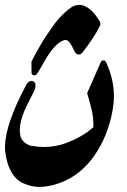

<svg xmlns="http://www.w3.org/2000/svg" viewBox="-29 -754 513 774"><path d="M351.6 -127Q295.9 -46.9 211.4 -16.1Q167.5 -0.5 129.9 -0.5Q95.7 -0.5 64 -15.6V-15.1Q33.2 -30.3 15.1 -63.7Q-2.9 -97.2 -8.3 -145.5Q-8.8 -148.9 -8.8 -153.3Q-8.8 -157.7 -8.8 -161.1Q-8.8 -207.5 13.7 -272.2Q36.1 -336.9 77.6 -413.1Q86.4 -427.7 97.2 -427.7Q98.6 -427.7 100.3 -427.5Q102.1 -427.2 105 -426.3Q114.3 -421.4 114.3 -409.7Q114.3 -405.8 113.5 -401.4Q112.8 -397 110.4 -391.1Q104.5 -378.4 96.9 -363.5Q89.4 -348.6 80.6 -331.1Q72.3 -314.9 65.7 -298.3Q59.1 -281.7 55.2 -264.6Q50.8 -247.6 50.8 -230.5Q50.8 -216.8 53.7 -205.1Q59.6 -180.7 91.8 -167Q123 -161.6 147.9 -161.6Q197.3 -161.6 239.3 -178.2Q272.5 -190.9 299.1 -206.3Q325.7 -221.7 347.7 -241.7V-245.1Q347.7 -263.2 345.9 -278.8Q344.2 -294.4 341.3 -308.6V-308.1Q337.4 -325.2 332.3 -343.8Q327.1 -362.3 322.3 -378.4L377 -502.9Q379.9 -510.3 387.5 -510.5Q395 -510.7 398.4 -503.4Q430.2 -436 430.2 -366.2Q430.2 -351.1 428.7 -336.9Q427.2 -322.8 424.8 -308.6Q415.5 -257.8 397.5 -212.6Q379.4 -167.5 351.6 -127ZM375.5 -653.3Q361.3 -624 342.8 -596.4Q324.2 -568.8 303.7 -542.5Q299.8 -538.6 296.6 -536.4Q293.5 -534.2 288.1 -534.2Q282.2 -534.2 277.6 -538.6Q272.9 -543 269.5 -550.8Q261.2 -569.8 252.7 -581.3Q244.1 -592.8 235.8 -592.8H233.9Q223.6 -591.3 212.9 -584.2Q202.1 -577.1 191.9 -565.9V-566.4Q179.7 -553.2 169.2 -537.6Q158.7 -522 148.9 -504.4Q138.7 -486.3 131.3 -473.9Q124 -461.4 119.1 -455.1Q116.7 -451.7 113 -450.7Q109.4 -449.7 106 -450.7Q102.5 -451.7 100.3 -454.6Q98.1 -457.5 98.1 -461.9L97.7 -503.4L98.6 -507.3Q104.5 -519 114.5 -537.4Q124.5 -555.7 136.7 -576.7Q147.9 -595.7 162.6 -617.2Q177.2 -638.7 191.9 -659.2Q206.5 -678.2 222.9 -694.6Q239.3 -710.9 256.3 -723.1Q273.4 -734.4 290 -734.4Q314 -734.4 338.9 -711.9Q359.4 -692.9 375 -664.1Z"/></svg>

Font: Aref Ruqaa
Style: Bold
Weight: 700
Designer: Abdullah Aref
Version: Version 1.002